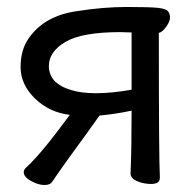

<svg xmlns="http://www.w3.org/2000/svg" viewBox="-20 -509 546 550"><path d="M256 -242Q300 -242 357 -252V-416L325 -417Q215 -417 167.5 -389Q120 -361 120 -320Q120 -270 184 -251Q212 -242 256 -242ZM107 21Q90 21 69 9.5Q48 -2 48 -16Q48 -24 58 -32Q100 -71 180 -180Q121 -187 80 -227Q39 -267 39 -317Q39 -366 62 -399Q107 -464 200 -477Q275 -489 343 -489Q410 -489 432.5 -486.5Q455 -484 461 -477Q467 -470 467 -459Q467 -447 455.5 -431.5Q444 -416 435 -415Q435 -51 438 0Q438 18 413 18Q392 18 373 10Q354 2 354 -12V-13Q357 -79 357 -192Q309 -182 265 -178Q239 -141 195.5 -81.5Q152 -22 130 11Q124 21 107 21Z"/></svg>

Font: LXGW WenKai Lite Medium
Style: Regular
Weight: 500
Designer: LXGW / Fontworks Inc.
Foundry: LXGW / Fontworks Inc.
Version: Version 1.511; March 25, 2025